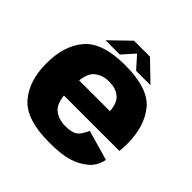

<svg xmlns="http://www.w3.org/2000/svg" viewBox="-186 -897 1071 1071"><g transform="rotate(45 349.0 -362.0)"><path d="M348 6V-122Q289.5 -122 253.8 -154.5Q218 -187 218 -296Q218 -404.5 253.2 -437.8Q288.5 -471 344.5 -471Q401 -471 432.8 -441.5Q464.5 -412 464.5 -340.5L470.5 -357H201V-237.5H658.5Q662 -263.5 662 -296Q662 -432.5 594.8 -515.8Q527.5 -599 344 -599Q166 -599 95.5 -517.5Q25 -436 25 -296Q25 -157.5 95.5 -75.8Q166 6 348 6ZM348 -122V6Q443.5 6 496.5 -10.2Q549.5 -26.5 589.2 -59Q629 -91.5 641 -149L463 -200Q451 -173.5 438 -155.5Q425 -137.5 403.8 -129.8Q382.5 -122 348 -122ZM167.5 -619.5H280L344.5 -691.5L408.5 -619.5H522L407.5 -730H281.5Z"/></g></svg>

Font: Anybody UltraCondensed Thin ExtraBold
Style: Regular
Weight: 800
Version: Version 1.111